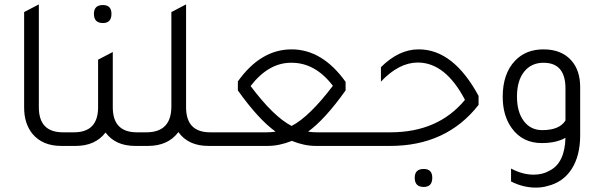

<svg xmlns="http://www.w3.org/2000/svg" viewBox="-20 -665 2744 875"><path d="M259 0Q174 0 128 -55Q90 -102 90 -174V-610L157 -645V-176Q157 -62 267 -62H302V0Z M449 -560Q408 -560 408 -602Q408 -642 449 -642Q488 -642 488 -602Q488 -560 449 -560ZM604 -62H639V0H596Q506 0 461 -61Q414 0 325 0H282V-62H317Q427 -62 427 -176V-393L494 -428V-176Q494 -62 604 -62Z M938 -62H973V0H930Q838 0 793 -63Q746 0 654 0H619V-62H647Q761 -62 761 -180V-610L828 -645V-176Q828 -62 938 -62Z M1667 0H1420Q1366 0 1310 -23Q1253 0 1199 0H953V-62H1195Q1215 -62 1236 -65Q1157 -122 1064 -253V-294Q1168 -440 1309 -440Q1449 -440 1555 -292V-253Q1462 -122 1384 -65Q1404 -62 1424 -62H1666ZM1122 -273Q1227 -133 1309 -91Q1390 -133 1497 -274Q1417 -379 1309 -379H1306Q1204 -379 1122 -273Z M1647 0V-62H1759Q1977 -62 2099 -210Q2010 -380 1884 -380Q1798 -380 1716 -293V-359Q1798 -440 1887 -440H1889Q2046 -440 2161 -228V-187Q2015 0 1758 0ZM1911 187Q1870 187 1870 145Q1870 105 1911 105Q1950 105 1950 145Q1950 187 1911 187Z M2557 -37Q2515 -13 2449 -13Q2362 -13 2313 -80Q2271 -137 2271 -224Q2271 -329 2327 -388Q2376 -440 2457 -440Q2540 -440 2585 -388Q2624 -343 2624 -268V-48Q2624 45 2585 105.5Q2546 166 2474 183Q2450 190 2422 190Q2364 190 2309 162V103Q2361 131 2412 131Q2453 131 2484 113Q2554 78 2557 -37ZM2557 -262Q2557 -379 2457 -379Q2401 -379 2368.5 -338Q2336 -297 2336 -225Q2336 -155 2367 -113.5Q2398 -72 2451 -72Q2530 -72 2557 -116Z"/></svg>

Font: Tajawal
Style: Regular
Weight: 400
Designer: Boutros Fonts
Foundry: Created by Boutros International 2017
Version: Version 1.700